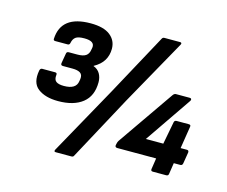

<svg xmlns="http://www.w3.org/2000/svg" viewBox="-101 -827 1182 999"><g transform="rotate(15 490.0 -327.5)"><path d="M217 -227Q148 -227 108.5 -257Q69 -287 82 -356Q85 -368 95 -368H164Q176 -368 174 -356Q171 -331 184 -321Q197 -311 226 -311Q292 -311 298 -356L300 -368Q303 -391 289 -400.5Q275 -410 247 -410H195Q182 -410 184 -423L193 -475Q194 -487 206 -487H252Q283 -487 298 -497.5Q313 -508 316 -531L318 -541Q324 -578 266 -578Q233 -578 219.5 -568Q206 -558 202 -537Q200 -525 190 -525H123Q112 -525 113 -535Q119 -662 278 -662Q348 -662 383 -634.5Q418 -607 418 -562Q418 -527 401.5 -499.5Q385 -472 349 -452V-451Q373 -442 384.5 -422Q396 -402 396 -376Q396 -302 348.5 -264.5Q301 -227 217 -227ZM275 33Q263 33 269 21L474 -348L655 -681Q659 -688 667 -688H752Q757 -688 759 -685Q761 -682 758 -676L560 -322L372 26Q369 33 359 33ZM789 0Q777 0 779 -12L788 -71H579Q566 -71 567 -83L569 -92Q571 -102 575 -108L785 -411Q792 -421 801 -421H875Q882 -421 884 -416.5Q886 -412 882 -406L710 -155H804L827 -276Q829 -287 841 -287H906Q918 -287 916 -276L897 -156H931Q942 -156 941 -144L931 -83Q929 -71 918 -71H883L874 -12Q873 0 861 0Z"/></g></svg>

Font: Sofia Sans
Style: Bold Italic
Weight: 700
Italic angle: -9°
Designer: Botio Nikoltchev, Ani Petrova
Foundry: lettersoup
Version: Version 4.101; ttfautohint (v1.8.4.7-5d5b)